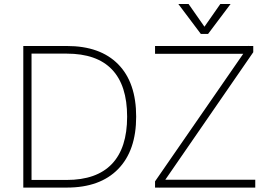

<svg xmlns="http://www.w3.org/2000/svg" viewBox="-20 -934 1329 956"><path d="M96 -705H313Q479 -705 568.5 -614Q658 -523 658 -353Q658 -184 568 -92Q478 0 313 0H96ZM312 -38Q461 -38 537 -117.5Q613 -197 613 -353Q613 -509 537.5 -588Q462 -667 312 -667H137V-38ZM1251 -39V0H776L775 2V0H752V-31L1191 -666H752V-705H1218L1219 -707V-705H1241V-674L803 -39ZM1077 -914H1128L1016 -765H980L868 -914H919L998 -801Z"/></svg>

Font: wassup Sans
Style: Light
Weight: 200
Version: Version 2.001